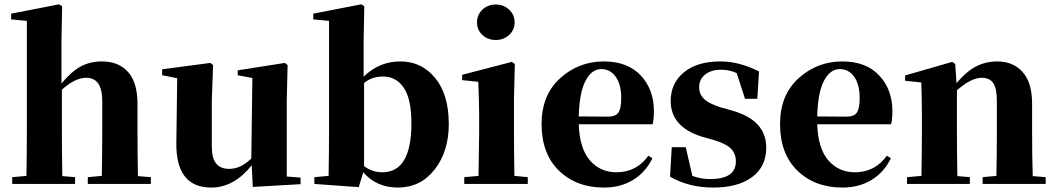

<svg xmlns="http://www.w3.org/2000/svg" viewBox="-20 -846 4854 883"><path d="M614.3 -36.1 673.8 -31.2V0H383.8V-31.2L448.2 -37.1Q450.2 -152.3 450.2 -238.3V-381.8Q450.2 -488.3 377 -488.3Q325.2 -488.3 264.6 -433.6V-238.3Q264.6 -153.3 266.6 -36.1L325.2 -31.2V0H36.1V-31.2L101.6 -37.1Q103.5 -154.3 103.5 -238.3V-750L31.2 -756.8V-783.2L252 -826.2L265.6 -817.4L262.7 -656.2V-461.9Q307.6 -516.6 350.6 -540Q393.6 -563.5 449.2 -563.5Q525.4 -563.5 568.8 -515.1Q612.3 -466.8 612.3 -368.2V-238.3Q612.3 -151.4 614.3 -36.1Z M1298.8 -34.2 1362.3 -29.3V1L1142.6 13.7L1137.7 -85.9Q1055.7 16.6 952.1 16.6Q788.1 16.6 791 -189.5L794.9 -486.3L725.6 -500V-527.3L947.3 -556.6L960 -546.9L954.1 -383.8V-173.8Q954.1 -117.2 974.6 -93.3Q995.1 -69.3 1033.2 -69.3Q1087.9 -69.3 1135.7 -117.2L1140.6 -487.3L1073.2 -500V-522.5L1290 -556.6L1302.7 -546.9L1298.8 -383.8Z M1654.3 -463.9V-82Q1692.4 -53.7 1738.3 -53.7Q1872.1 -53.7 1872.1 -279.3Q1872.1 -390.6 1836.9 -442.4Q1801.8 -494.1 1741.2 -494.1Q1689.5 -494.1 1654.3 -463.9ZM1652.3 -656.2V-493.2Q1723.6 -563.5 1821.3 -563.5Q1918.9 -563.5 1981.4 -487.3Q2043.9 -411.1 2043.9 -275.4Q2043.9 -149.4 1979 -66.4Q1914.1 16.6 1809.6 16.6Q1711.9 16.6 1650.4 -53.7L1629.9 14.6L1425.8 0V-31.2L1491.2 -37.1Q1493.2 -152.3 1493.2 -238.3V-750L1420.9 -756.8V-783.2L1641.6 -826.2L1655.3 -817.4Z M2321.3 -685.1Q2295.9 -662.1 2259.8 -662.1Q2223.6 -662.1 2198.7 -685.1Q2173.8 -708 2173.8 -743.2Q2173.8 -778.3 2198.7 -801.8Q2223.6 -825.2 2259.8 -825.2Q2295.9 -825.2 2321.3 -801.8Q2346.7 -778.3 2346.7 -743.2Q2346.7 -708 2321.3 -685.1ZM2345.7 -37.1 2407.2 -31.2V0H2115.2V-31.2L2180.7 -37.1Q2183.6 -212.9 2183.6 -238.3V-318.4Q2183.6 -368.2 2179.7 -469.7L2105.5 -477.5V-502L2334 -561.5L2347.7 -551.8L2343.8 -391.6V-238.3Q2343.8 -152.3 2345.7 -37.1Z M2641.6 -310.5 2777.3 -309.6Q2811.5 -309.6 2824.2 -328.6Q2836.9 -347.7 2836.9 -394.5Q2836.9 -458 2811.5 -493.2Q2786.1 -528.3 2745.1 -528.3Q2701.2 -528.3 2672.9 -474.6Q2644.5 -420.9 2641.6 -310.5ZM2961.9 -129.9 2980.5 -118.2Q2949.2 -53.7 2891.6 -18.6Q2834 16.6 2757.8 16.6Q2630.9 16.6 2550.8 -61Q2470.7 -138.7 2470.7 -275.4Q2470.7 -409.2 2556.2 -486.3Q2641.6 -563.5 2756.8 -563.5Q2866.2 -563.5 2926.8 -499Q2987.3 -434.6 2987.3 -335Q2987.3 -296.9 2981.4 -274.4H2641.6Q2645.5 -163.1 2692.9 -108.4Q2740.2 -53.7 2815.4 -53.7Q2907.2 -53.7 2961.9 -129.9Z M3293.9 -352.5 3352.5 -335.9Q3503.9 -291 3503.9 -167Q3503.9 -80.1 3439 -31.7Q3374 16.6 3259.8 16.6Q3149.4 16.6 3061.5 -33.2L3069.3 -168.9H3133.8L3164.1 -37.1Q3202.1 -22.5 3246.1 -22.5Q3364.3 -22.5 3364.3 -103.5Q3364.3 -137.7 3343.3 -160.6Q3322.3 -183.6 3265.6 -201.2L3207 -217.8Q3064.5 -262.7 3064.5 -381.8Q3064.5 -462.9 3125 -513.2Q3185.5 -563.5 3293.9 -563.5Q3378.9 -563.5 3470.7 -517.6L3462.9 -391.6H3406.2L3368.2 -509.8Q3334 -525.4 3296.9 -525.4Q3251 -525.4 3223.1 -503.4Q3195.3 -481.4 3195.3 -444.3Q3195.3 -414.1 3216.8 -392.1Q3238.3 -370.1 3293.9 -352.5Z M3738.3 -310.5 3874 -309.6Q3908.2 -309.6 3920.9 -328.6Q3933.6 -347.7 3933.6 -394.5Q3933.6 -458 3908.2 -493.2Q3882.8 -528.3 3841.8 -528.3Q3797.9 -528.3 3769.5 -474.6Q3741.2 -420.9 3738.3 -310.5ZM4058.6 -129.9 4077.1 -118.2Q4045.9 -53.7 3988.3 -18.6Q3930.7 16.6 3854.5 16.6Q3727.5 16.6 3647.5 -61Q3567.4 -138.7 3567.4 -275.4Q3567.4 -409.2 3652.8 -486.3Q3738.3 -563.5 3853.5 -563.5Q3962.9 -563.5 4023.4 -499Q4084 -434.6 4084 -335Q4084 -296.9 4078.1 -274.4H3738.3Q3742.2 -163.1 3789.6 -108.4Q3836.9 -53.7 3912.1 -53.7Q4003.9 -53.7 4058.6 -129.9Z M4729.5 -36.1 4789.1 -31.2V0H4499V-31.2L4562.5 -37.1Q4564.5 -152.3 4564.5 -238.3V-381.8Q4564.5 -439.5 4547.9 -463.9Q4531.2 -488.3 4495.1 -488.3Q4446.3 -488.3 4380.9 -430.7V-238.3Q4380.9 -153.3 4382.8 -36.1L4440.4 -31.2V0H4151.4V-31.2L4217.8 -37.1Q4219.7 -154.3 4219.7 -238.3V-321.3Q4219.7 -394.5 4216.8 -466.8L4142.6 -474.6V-499L4359.4 -561.5L4373 -551.8L4378.9 -463.9Q4426.8 -519.5 4470.7 -541.5Q4514.6 -563.5 4566.4 -563.5Q4639.6 -563.5 4683.1 -514.6Q4726.6 -465.8 4726.6 -370.1V-238.3Q4726.6 -123 4729.5 -36.1Z"/></svg>

Font: Bpmf Zihi Serif Heavy
Style: Heavy
Weight: 900
Foundry: But Ko
Version: Version 1.320